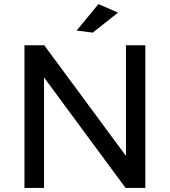

<svg xmlns="http://www.w3.org/2000/svg" viewBox="-20 -922 834 942"><path d="M598 -700H693V0H596L196 -542V0H100V-700H197L598 -157ZM463 -902 559 -860 435 -762 356 -772Z"/></svg>

Font: Gontserrat
Style: Regular
Weight: 400
Designer: Julieta Ulanovsky
Foundry: Julieta Ulanovsky
Version: Version 6.001